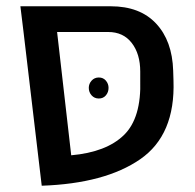

<svg xmlns="http://www.w3.org/2000/svg" viewBox="-20 -582 623 612"><path d="M45 0ZM113 10 55 -480 45 -562H333Q426 -562 477.5 -507Q529 -452 532 -357L533 -325Q539 -152 427 -74.5Q315 3 113 10ZM427 -327V-354Q427 -410 400 -445Q373 -480 325 -480H162L207 -87Q319 -97 375 -151.5Q431 -206 427 -327ZM326 -302Q326 -288 317.5 -278Q309 -268 295 -268Q281 -268 272 -278Q263 -288 263 -302Q263 -315 272 -325Q281 -335 295 -335Q309 -335 317.5 -325Q326 -315 326 -302Z"/></svg>

Font: Assistant SemiBold
Style: Regular
Weight: 600
Designer: Hebrew By Ben Nathan, Latin by Paul Hunt
Version: Version 2.001; ttfautohint (v1.6)